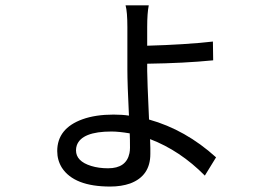

<svg xmlns="http://www.w3.org/2000/svg" viewBox="-20 -640 1040 719"><path d="M466.8 -86.9Q466.8 -120.1 465.8 -140.6Q424.8 -147.5 397.5 -147.5Q286.1 -147.5 267.6 -95.7Q264.6 -86.9 264.6 -77.1Q264.6 -36.1 321.3 -18.6Q349.6 -9.8 384.8 -9.8Q453.1 -9.8 464.8 -66.4Q466.8 -76.2 466.8 -86.9ZM531.2 -401.4V-375Q531.2 -343.8 538.1 -192.4Q674.8 -154.3 789.1 -50.8L747.1 17.6Q654.3 -76.2 542 -119.1Q542 -106.4 543 -85.9Q543 -69.3 543 -63.5Q543 18.6 467.8 46.9Q434.6 58.6 392.6 58.6Q257.8 58.6 211.9 -11.7Q194.3 -40 194.3 -74.2Q194.3 -159.2 289.1 -193.4Q337.9 -210.9 405.3 -210.9Q438.5 -210.9 462.9 -207Q457 -326.2 457 -379.9V-538.1Q457 -595.7 450.2 -620.1H537.1Q531.2 -590.8 531.2 -539.1V-468.8Q672.9 -472.7 777.3 -484.4L778.3 -414.1Q669.9 -403.3 531.2 -401.4Z"/></svg>

Font: Taipei Sans TC Beta
Style: Regular
Weight: 400
Designer: JT Foundry
Foundry: JT Foundry
Version: Version 1.000